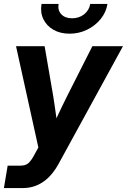

<svg xmlns="http://www.w3.org/2000/svg" viewBox="-33 -750 644 974"><path d="M-13.2 204.1 5.9 90.3H71.3Q96.7 90.3 111.1 77.6Q125.5 64.9 141.1 35.6L161.6 -2L48.3 -515.6H193.4L237.3 -260.7Q241.7 -233.4 245.6 -205.6Q249.5 -177.7 253.4 -149.9Q279.3 -206.1 306.6 -260.7L435.5 -515.6H590.8L265.1 79.6Q197.3 204.1 82 204.1ZM319.8 -579.1Q272.5 -579.1 237.8 -599.1Q203.1 -619.1 186.8 -653.3Q170.4 -687.5 177.7 -730H264.2Q258.8 -697.8 278.1 -677.5Q297.4 -657.2 332.5 -657.2Q368.2 -657.2 393.8 -677.5Q419.4 -697.8 424.8 -730H512.2Q505.4 -687.5 477.5 -653.3Q449.7 -619.1 408.4 -599.1Q367.2 -579.1 319.8 -579.1Z"/></svg>

Font: Inter Display
Style: Bold Italic
Weight: 700
Italic angle: -9.39999°
Designer: Rasmus Andersson
Foundry: rsms
Version: Version 4.000;git-a52131595